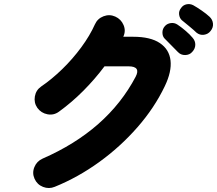

<svg xmlns="http://www.w3.org/2000/svg" viewBox="-20 -885 1086 961"><path d="M254 50Q225 62 195.5 50.5Q166 39 153 10Q140 -19 152 -48.5Q164 -78 193 -91Q518 -233 659 -501Q686 -553 623 -553H503Q456 -490 398 -431.5Q340 -373 275 -326Q249 -307 217.5 -313Q186 -319 167 -345Q149 -371 154.5 -402.5Q160 -434 186 -452Q239 -488 291.5 -539Q344 -590 387 -648.5Q430 -707 455 -763Q468 -792 498 -803.5Q528 -815 557 -802Q586 -789 598.5 -759.5Q611 -730 597 -701H647Q733 -701 780 -669.5Q827 -638 833.5 -582.5Q840 -527 805 -454Q753 -345 667.5 -247.5Q582 -150 476 -73.5Q370 3 254 50ZM870 -625Q860 -636 838.5 -657Q817 -678 803 -693Q793 -704 793 -722.5Q793 -741 806 -755Q817 -767 835 -769.5Q853 -772 868 -762Q885 -751 907.5 -732Q930 -713 944 -696Q958 -680 957.5 -660.5Q957 -641 942 -625Q929 -610 907 -609.5Q885 -609 870 -625ZM963 -722Q952 -733 929 -752Q906 -771 890 -784Q879 -794 876.5 -812Q874 -830 887 -846Q897 -860 914 -863.5Q931 -867 947 -859Q965 -849 989 -832.5Q1013 -816 1029 -801Q1044 -787 1046 -767Q1048 -747 1034 -730Q1022 -714 1001 -711Q980 -708 963 -722Z"/></svg>

Font: Zen Maru Gothic Black
Style: Regular
Weight: 900
Designer: Yoshimichi Ohira
Foundry: Positype
Version: Version 1.001